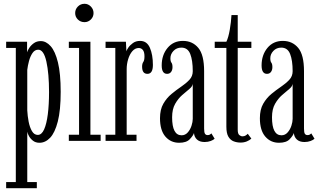

<svg xmlns="http://www.w3.org/2000/svg" viewBox="-20 -744 1684 1014"><path d="M12.5 250V217.5H63.5V-491H12.5V-523.5H123V-468Q125.5 -477 134.5 -491Q143.5 -505 158.8 -516Q174 -527 195.5 -527Q223.5 -527 247.5 -500.2Q271.5 -473.5 286 -414.5Q300.5 -355.5 300.5 -259Q300.5 -161 285.2 -102Q270 -43 244.8 -16.5Q219.5 10 188.5 10Q168 10 154.2 -0.8Q140.5 -11.5 133 -25.2Q125.5 -39 124 -48.5V217.5H174.5V250ZM179.5 -31.5Q200 -31.5 213 -60.5Q226 -89.5 232.5 -140.5Q239 -191.5 239 -257.5Q239 -356 225 -418.8Q211 -481.5 182 -481.5Q163.5 -481.5 151.5 -463.8Q139.5 -446 133 -421.2Q126.5 -396.5 124 -375V-161Q125.5 -131.5 131.2 -101.5Q137 -71.5 148.8 -51.5Q160.5 -31.5 179.5 -31.5Z M426.5 -627Q405.5 -627 391.2 -641Q377 -655 377 -675Q377 -695 391.2 -709.5Q405.5 -724 426.5 -724Q445.5 -724 459.8 -709.5Q474 -695 474 -675Q474 -655 459.8 -641Q445.5 -627 426.5 -627ZM343.5 0V-32.5H397.5V-491H343.5V-523.5H457.5V-32.5H511.5V0Z M537.5 0V-32.5H589V-491H537.5V-523.5H645L647.5 -473Q648.5 -478.5 657.2 -491.8Q666 -505 681.8 -516.5Q697.5 -528 720 -528Q756 -528 771.8 -491.2Q787.5 -454.5 787.5 -401Q787.5 -354 758.5 -354Q730.5 -354 730.5 -392Q730.5 -408 736.8 -416.8Q743 -425.5 743 -446.5Q743 -469.5 734.5 -480Q726 -490.5 713 -490.5Q693.5 -490.5 679 -473.8Q664.5 -457 656.8 -431.2Q649 -405.5 649 -378.5V-32.5H701V0Z M926 10Q881.5 10 853.2 -23Q825 -56 825 -119.5Q825 -165.5 842.5 -196Q860 -226.5 885.8 -247.8Q911.5 -269 937.2 -286.5Q963 -304 980.5 -322.8Q998 -341.5 998 -368Q998 -425 984.8 -458.8Q971.5 -492.5 938 -492.5Q912.5 -492.5 896.2 -475.2Q880 -458 880 -436.5Q880 -420 885.5 -413Q891 -406 891 -389.5Q891 -374 883.5 -364Q876 -354 862.5 -354Q834 -354 834 -398.5Q834 -453.5 864.8 -490.8Q895.5 -528 946 -528Q996.5 -528 1027.2 -491.2Q1058 -454.5 1058 -368V-64.5Q1058 -44 1062.8 -37.2Q1067.5 -30.5 1076.5 -30.5Q1084 -30.5 1089 -33.5Q1094 -36.5 1096.5 -39.5L1113.5 -11.5Q1107.5 -5 1093 0.5Q1078.5 6 1060.5 6Q1034.5 6 1020.2 -7.2Q1006 -20.5 1004.5 -41.5Q1000 -27.5 982.2 -8.8Q964.5 10 926 10ZM939 -29.5Q958.5 -29.5 971.8 -44.8Q985 -60 991.5 -80.2Q998 -100.5 998 -116V-302Q997 -288 980.2 -274.2Q963.5 -260.5 942.2 -242Q921 -223.5 905 -195.5Q889 -167.5 889 -124.5Q889 -29.5 939 -29.5Z M1250 9Q1231.5 9 1214.2 2.5Q1197 -4 1186.2 -22Q1175.5 -40 1175.5 -75V-491H1114V-523.5H1175.5Q1186.5 -546 1193.5 -586.8Q1200.5 -627.5 1202.5 -664.5H1235.5V-523.5H1307.5V-491H1235.5V-59Q1235.5 -37.5 1243.8 -30.8Q1252 -24 1260.5 -24Q1270.5 -24 1277.5 -28.5Q1284.5 -33 1288.5 -37.5L1307.5 -12Q1298.5 -3.5 1283.5 2.8Q1268.5 9 1250 9Z M1453.5 10Q1409 10 1380.8 -23Q1352.5 -56 1352.5 -119.5Q1352.5 -165.5 1370 -196Q1387.5 -226.5 1413.2 -247.8Q1439 -269 1464.8 -286.5Q1490.5 -304 1508 -322.8Q1525.5 -341.5 1525.5 -368Q1525.5 -425 1512.2 -458.8Q1499 -492.5 1465.5 -492.5Q1440 -492.5 1423.8 -475.2Q1407.5 -458 1407.5 -436.5Q1407.5 -420 1413 -413Q1418.5 -406 1418.5 -389.5Q1418.5 -374 1411 -364Q1403.5 -354 1390 -354Q1361.5 -354 1361.5 -398.5Q1361.5 -453.5 1392.2 -490.8Q1423 -528 1473.5 -528Q1524 -528 1554.8 -491.2Q1585.5 -454.5 1585.5 -368V-64.5Q1585.5 -44 1590.2 -37.2Q1595 -30.5 1604 -30.5Q1611.5 -30.5 1616.5 -33.5Q1621.5 -36.5 1624 -39.5L1641 -11.5Q1635 -5 1620.5 0.5Q1606 6 1588 6Q1562 6 1547.8 -7.2Q1533.5 -20.5 1532 -41.5Q1527.5 -27.5 1509.8 -8.8Q1492 10 1453.5 10ZM1466.5 -29.5Q1486 -29.5 1499.2 -44.8Q1512.5 -60 1519 -80.2Q1525.5 -100.5 1525.5 -116V-302Q1524.5 -288 1507.8 -274.2Q1491 -260.5 1469.8 -242Q1448.5 -223.5 1432.5 -195.5Q1416.5 -167.5 1416.5 -124.5Q1416.5 -29.5 1466.5 -29.5Z"/></svg>

Font: Imbue 10pt Light
Style: Regular
Weight: 300
Designer: Tyler Finck
Foundry: Etcetera Type Company
Version: Version 1.102; ttfautohint (v1.8.3)